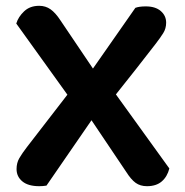

<svg xmlns="http://www.w3.org/2000/svg" viewBox="-20 -633 636 661"><path d="M295 -219 140 6Q134 7 127.5 7.5Q121 8 115 8Q77 8 57 -8.5Q37 -25 37 -51Q37 -72 46.5 -88.5Q56 -105 73 -127L212 -307L36 -552Q43 -575 63 -594Q83 -613 115 -613Q137 -613 154 -601Q171 -589 188 -563L300 -397L446 -606Q459 -611 482 -611Q515 -611 533.5 -595Q552 -579 552 -555Q552 -535 542 -519Q532 -503 515 -481Q482 -438 448 -395Q414 -352 379 -308L563 -53Q556 -25 537 -8.5Q518 8 486 8Q463 8 447 -3.5Q431 -15 414 -42Z"/></svg>

Font: Baloo Thambi 2 SemiBold
Style: Regular
Weight: 600
Designer: Aadarsh Rajan and Ek Type
Foundry: Ek Type
Version: Version 1.640;hotconv 1.0.111;makeotfexe 2.5.65597; ttfautoh